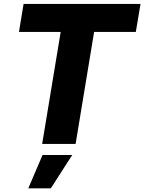

<svg xmlns="http://www.w3.org/2000/svg" viewBox="-20 -748 750 998"><path d="M78.6 -582 102.5 -727.5H710.4L686 -582H469.2L373 0H199.2L295.4 -582ZM127 231 201.2 57.6H355.5L244.1 231Z"/></svg>

Font: Inter 24pt ExtraBold
Style: Italic
Weight: 800
Italic angle: -9.3988°
Designer: Rasmus Andersson
Foundry: rsms
Version: Version 4.001;git-66647c0bb